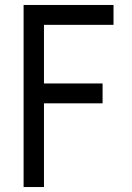

<svg xmlns="http://www.w3.org/2000/svg" viewBox="-20 -753 530 773"><path d="M437 -733H75V0H157V-337H393V-417H157V-653H437Z"/></svg>

Font: Kreadon Medium
Style: Regular
Weight: 500
Designer: kohakuno
Foundry: StudioGnu
Version: Version 1.000;Glyphs 3.1.2 (3151)